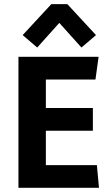

<svg xmlns="http://www.w3.org/2000/svg" viewBox="-20 -899 523 919"><path d="M68.3 0V-627H451.9L436.9 -518.3H141.6L199.5 -599.6V-332.9L141.6 -382H424.5V-273.3H141.6L199.5 -316.8V-27.3L141.6 -108.7H443.7L453.8 0ZM158.1 -671.5 88.5 -731 225.6 -879.1H302.4L439.5 -731L369.9 -671.5L263.9 -789.5Z"/></svg>

Font: Anaheim
Style: Regular
Weight: 400
Designer: Vernon Adams
Foundry: Vernon Adams
Version: Version 2.001